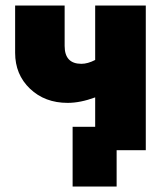

<svg xmlns="http://www.w3.org/2000/svg" viewBox="-20 -546 600 698"><path d="M244 132V-85H326V-192Q272 -172 226 -172Q143 -172 89 -223.5Q35 -275 35 -354V-526H215V-379Q215 -314 276 -314Q299 -314 326 -328V-526H510V0H404V132Z"/></svg>

Font: Raleway-v4020 Black
Style: Regular
Weight: 900
Designer: Matt McInerney, Pablo Impallari, Rodrigo Fuenzalida
Foundry: Matt McInerney, Pablo Impallari, Rodrigo Fuenzalida
Version: Version 4.020;PS 004.020;hotconv 1.0.88;makeotf.lib2.5.64775